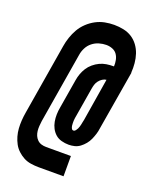

<svg xmlns="http://www.w3.org/2000/svg" viewBox="-155 -848 810 1015"><g transform="rotate(20 250.0 -340.0)"><path d="M190 82Q168 82 145.5 78.5Q123 75 104.5 65Q86 55 70.5 40.5Q55 26 45 7.5Q35 -11 29 -32Q23 -53 21.5 -75Q20 -97 21.5 -120Q23 -143 27 -166L93 -564Q97 -589 105.5 -614.5Q114 -640 127.5 -663.5Q141 -687 161.5 -706.5Q182 -726 206.5 -739Q231 -752 257 -757Q283 -762 309 -762Q336 -762 362 -756.5Q388 -751 409 -737.5Q430 -724 445 -703.5Q460 -683 468 -659Q476 -635 478.5 -608.5Q481 -582 479 -555H480L424 -222Q422 -205 417 -189Q412 -173 405 -157Q398 -141 386.5 -127Q375 -113 361 -102.5Q347 -92 330.5 -88Q314 -84 298 -84Q277 -84 257 -89.5Q237 -95 223 -107.5Q209 -120 200 -137Q191 -154 187.5 -173.5Q184 -193 184.5 -213.5Q185 -234 189 -255L216 -417Q219 -436 225.5 -454Q232 -472 242.5 -488.5Q253 -505 269 -518.5Q285 -532 303 -540.5Q321 -549 340 -552Q359 -555 378 -555H382Q383 -573 379.5 -590.5Q376 -608 366.5 -621.5Q357 -635 340.5 -641.5Q324 -648 306 -648Q286 -648 265.5 -642Q245 -636 228 -622.5Q211 -609 201 -589.5Q191 -570 188 -550L122 -153Q120 -138 119 -124Q118 -110 119.5 -96.5Q121 -83 126 -71Q131 -59 140.5 -49.5Q150 -40 163 -36Q176 -32 191 -32H330V82ZM296 -163Q303 -163 308 -169.5Q313 -176 316 -182Q319 -188 321 -195Q323 -202 324.5 -208.5Q326 -215 327 -221.5Q328 -228 330 -235L369 -475Q358 -474 347 -467Q336 -460 328 -449.5Q320 -439 316.5 -427.5Q313 -416 311 -404L284 -242Q283 -235 281.5 -227.5Q280 -220 280 -212.5Q280 -205 280 -198Q280 -191 281 -184Q282 -177 285.5 -170Q289 -163 296 -163Z"/></g></svg>

Font: Iosevka SS18 Heavy
Style: Italic
Weight: 900
Italic angle: -9°
Monospace: yes
Designer: Belleve Invis
Foundry: Belleve Invis
Version: Version 25.1.1; ttfautohint (v1.8.4)